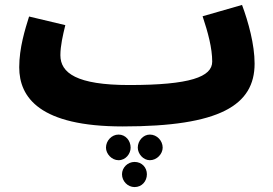

<svg xmlns="http://www.w3.org/2000/svg" viewBox="-20 -492 1108 779"><path d="M478 21C872 21 1013 -65 1013 -234C1013 -311 988 -402 962 -472L802 -426C824 -360 841 -297 841 -242C841 -180 751 -147 504 -147C291 -147 225 -196 225 -268C225 -306 235 -349 245 -390L98 -425C82 -374 58 -298 58 -219C58 -96 142 21 478 21ZM588 54C561 54 539 79 539 107C539 132 561 158 588 158C617 158 640 132 640 107C640 79 617 54 588 54ZM461 54C433 54 410 79 410 107C410 132 433 158 461 158C490 158 510 132 510 107C510 79 490 54 461 54ZM526 165C498 165 475 188 475 215C475 243 498 267 526 267C556 267 576 243 576 215C576 188 556 165 526 165Z"/></svg>

Font: Noto Sans Arabic UI Bk
Style: Regular
Weight: 900
Designer: Monotype Design Team, Nadine Chahine and Nizar Qandah
Foundry: Monotype Imaging Inc.
Version: Version 2.010